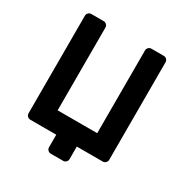

<svg xmlns="http://www.w3.org/2000/svg" viewBox="-184 -846 1057 1101"><g transform="rotate(30 345.0 -295.0)"><path d="M413 83Q413 94 405 102Q397 110 386 110H304Q293 110 285 102Q277 94 277 83V0H105Q94 0 86 -8Q78 -16 78 -27V-673Q78 -684 86 -692Q94 -700 105 -700H187Q198 -700 206 -692Q214 -684 214 -673V-125H476V-673Q476 -684 484 -692Q492 -700 503 -700H585Q596 -700 604 -692Q612 -684 612 -673V-27Q612 -16 604 -8Q596 0 585 0H413Z"/></g></svg>

Font: Hezaedrus Medium
Style: Regular
Weight: 500
Designer: Hubert & Fischer
Foundry: Hubert & Fischer
Version: Version 1.10;September 3, 2019;FontCreator 11.5.0.2425 64-bi